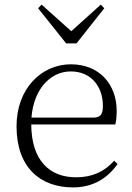

<svg xmlns="http://www.w3.org/2000/svg" viewBox="-20 -802 576 836"><path d="M298 14C384 14 448 -25 492 -88L477 -102C434 -54 381 -30 311 -30C197 -30 116 -102 116 -263C116 -401 192 -491 288 -491C377 -491 428 -425 428 -341C428 -306 419 -290 387 -290H82V-260H482C486 -275 488 -296 488 -320C488 -435 412 -522 289 -522C160 -522 52 -416 52 -252C52 -73 155 14 298 14ZM161 -782 146 -766 268 -613H313L434 -766L419 -782L267 -645H314Z"/></svg>

Font: Source Han Serif TW VF
Style: Regular
Weight: 250
Designer: Ryoko NISHIZUKA 西塚涼子 (kana & ideographs); Frank Grießhammer (Latin, Greek & Cyrillic); Wenlong ZHANG 张文龙 (bopomofo); San
Foundry: Adobe
Version: Version 2.002;hotconv 1.1.0;makeotfexe 2.6.0